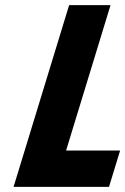

<svg xmlns="http://www.w3.org/2000/svg" viewBox="-20 -723 484 741"><path d="M406.6 -703.1H246.8L32.4 -1.9H400.7L443.6 -142.1H235.1Z"/></svg>

Font: Hussar
Style: BdSuprConOblThree
Weight: 700
Foundry: Cannot Into Space Fonts
Version: Version 2.00